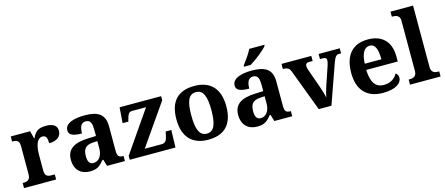

<svg xmlns="http://www.w3.org/2000/svg" viewBox="-50 -1343 4473 1930"><g transform="rotate(-15 2186.0 -378.0)"><path d="M20 0H354V-53H322C282 -53 252 -61 252 -120V-293C252 -339 262 -453 332 -453C370 -453 381 -425 381 -370C461 -370 508 -406 508 -467C508 -519 471 -548 393 -548C311 -548 278 -518 252 -458H247L227 -536H25V-483H28C72 -483 100 -474 100 -415V-125C100 -62 68 -53 23 -53H20Z M705 10C781 10 810 -15 854 -69H863L884 0H1070V-53H1066C1021 -53 1006 -69 1006 -124V-379C1006 -504 936 -549 796 -549C683 -549 590 -520 590 -447C590 -398 636 -380 725 -380C725 -442 741 -488 792 -488C847 -488 854 -441 854 -374V-319L772 -316C622 -311 548 -261 548 -153C548 -42 617 10 705 10ZM760 -63C721 -63 703 -92 703 -149C703 -221 729 -259 809 -263L854 -266V-191C854 -113 817 -63 760 -63Z M1120 0H1596L1601 -181H1542L1536 -149C1525 -91 1510 -68 1470 -68H1294L1590 -493V-536H1158L1146 -374H1206L1212 -398C1226 -452 1239 -468 1269 -468H1415L1120 -41Z M1936 10C2107 10 2197 -82 2197 -270C2197 -458 2099 -549 1939 -549C1767 -549 1678 -458 1678 -270C1678 -82 1776 10 1936 10ZM1938 -53C1861 -53 1833 -128 1833 -270C1833 -413 1860 -485 1937 -485C2014 -485 2042 -413 2042 -270C2042 -128 2015 -53 1938 -53Z M2472 -619V-606H2540C2603 -642 2701 -721 2726 -756V-766H2569C2548 -721 2501 -657 2472 -619ZM2446 10C2522 10 2551 -15 2595 -69H2604L2625 0H2811V-53H2807C2762 -53 2747 -69 2747 -124V-379C2747 -504 2677 -549 2537 -549C2424 -549 2331 -520 2331 -447C2331 -398 2377 -380 2466 -380C2466 -442 2482 -488 2533 -488C2588 -488 2595 -441 2595 -374V-319L2513 -316C2363 -311 2289 -261 2289 -153C2289 -42 2358 10 2446 10ZM2501 -63C2462 -63 2444 -92 2444 -149C2444 -221 2470 -259 2550 -263L2595 -266V-191C2595 -113 2558 -63 2501 -63Z M2923 -435 3087 0H3219L3364 -410C3387 -474 3402 -483 3429 -483H3449V-536H3229V-483H3258C3281 -483 3297 -476 3297 -454C3297 -436 3292 -417 3286 -399L3218 -198C3209 -171 3196 -125 3190 -93C3184 -127 3169 -176 3154 -218L3087 -407C3083 -418 3078 -435 3078 -451C3078 -472 3091 -483 3111 -483H3153V-536H2843V-483C2887 -483 2909 -473 2923 -435Z M3755 10C3890 10 3952 -40 3952 -97C3952 -119 3943 -136 3925 -146C3902 -100 3853 -65 3784 -65C3701 -65 3654 -123 3650 -257H3978V-308C3978 -467 3889 -549 3744 -549C3586 -549 3496 -453 3496 -265C3496 -91 3585 10 3755 10ZM3825 -321H3652C3655 -427 3690 -484 3746 -484C3803 -484 3825 -423 3825 -321Z M4037 0H4355V-53H4343C4314 -53 4272 -61 4272 -118V-760H4037V-707H4049C4077 -707 4120 -699 4120 -646V-118C4120 -61 4078 -53 4049 -53H4037Z"/></g></svg>

Font: Noto Nastaliq Urdu
Style: Bold
Weight: 700
Designer: Monotype Design Team (Patrick Giasson: type design, Kamal Mansour: OpenType code, Glenda Bellarosa). Updated by Simon Co
Foundry: Monotype Imaging Inc., Simon Cozens
Version: Version 3.009